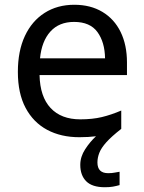

<svg xmlns="http://www.w3.org/2000/svg" viewBox="-20 -566 604 806"><path d="M389 116Q389 161 434 161Q450 161 462 158.5Q474 156 482 155V211Q468 215 454 217.5Q440 220 420 220Q367 220 342 195Q317 170 317 126Q317 92 337.5 60.5Q358 29 383 6Q352 10 313 10Q236 10 178 -21Q120 -52 87.5 -113Q55 -174 55 -264Q55 -352 84.5 -415Q114 -478 167.5 -512Q221 -546 292 -546Q360 -546 410 -516Q460 -486 486.5 -431.5Q513 -377 513 -304V-251H146Q148 -160 192.5 -112.5Q237 -65 317 -65Q368 -65 407.5 -74.5Q447 -84 489 -102V-25Q448 7 426.5 31Q405 55 397 75.5Q389 96 389 116ZM291 -474Q228 -474 191.5 -433.5Q155 -393 148 -321H421Q420 -389 389 -431.5Q358 -474 291 -474Z"/></svg>

Font: BC Sans
Style: Regular
Weight: 400
Designer: Monotype Design Team
Province of B.C.
Foundry: Monotype Imaging Inc.
Version: Version 2.000;GOOG;noto-source:20170915:90ef993387c0